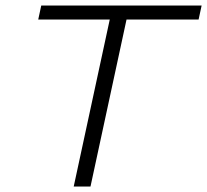

<svg xmlns="http://www.w3.org/2000/svg" viewBox="-20 -678 753 698"><path d="M713 -658 702 -607H440L309 0H248L379 -607H119L130 -658Z"/></svg>

Font: EauTestText Semilight
Style: Italic
Weight: 300
Italic angle: -12°
Designer: Christian Thalmann (Catharsis Fonts)
Version: Version 0.001;PS 000.001;hotconv 1.0.88;makeotf.lib2.5.64775